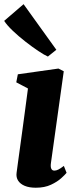

<svg xmlns="http://www.w3.org/2000/svg" viewBox="-34 -889 372 920"><path d="M137.5 10.5Q106 10.5 84.5 1.5Q63 -7.5 52.8 -23.5Q42.5 -39.5 45.5 -61Q48 -81.5 52.2 -111.2Q56.5 -141 61.5 -178.8Q66.5 -216.5 72.8 -261.5Q79 -306.5 85.8 -357.8Q92.5 -409 100 -465L44 -494.5L51.5 -533L246 -560.5L271.5 -547.5L210 -107.5Q207.5 -89.5 211.8 -80.5Q216 -71.5 226.5 -71.5Q235.5 -71.5 245.5 -76.5Q255.5 -81.5 272 -94L285 -61Q278 -52 259.2 -35Q240.5 -18 210.2 -3.8Q180 10.5 137.5 10.5ZM195.5 -618Q179 -625 149.8 -644.5Q120.5 -664 87.5 -689.8Q54.5 -715.5 26.8 -742Q-1 -768.5 -14 -789L79 -869L236 -650.5Z"/></svg>

Font: Merriweather 36pt Black
Style: Italic
Weight: 900
Italic angle: -7.8°
Version: Version 2.101